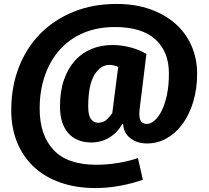

<svg xmlns="http://www.w3.org/2000/svg" viewBox="-20 -731 1060 973"><path d="M704 180Q654 198 590.5 210Q527 222 464 222Q366 222 287 194.5Q208 167 152.5 115.5Q97 64 67 -9Q37 -82 37 -173Q37 -291 75.5 -390Q114 -489 184 -560Q254 -631 352 -671Q450 -711 570 -711Q667 -711 743 -683.5Q819 -656 871.5 -608.5Q924 -561 951.5 -496.5Q979 -432 979 -358Q979 -281 959.5 -216Q940 -151 906 -104Q872 -57 825.5 -30.5Q779 -4 725 -4Q674 -4 640 -31Q606 -58 604 -103L600 -104Q576 -59 534 -34Q492 -9 444 -9Q367 -9 325.5 -57Q284 -105 284 -192Q284 -268 304 -326Q324 -384 359.5 -423.5Q395 -463 444 -483Q493 -503 551 -503Q593 -503 638.5 -491.5Q684 -480 722 -458L688 -181Q687 -173 686.5 -167Q686 -161 686 -155Q686 -126 696 -114.5Q706 -103 724 -103Q743 -103 763 -120Q783 -137 799.5 -170Q816 -203 826 -250.5Q836 -298 836 -359Q836 -469 767.5 -531.5Q699 -594 562 -594Q473 -594 402.5 -564Q332 -534 283 -479Q234 -424 207.5 -348Q181 -272 181 -180Q181 -47 251 28.5Q321 104 469 104Q496 104 524.5 101.5Q553 99 580.5 94.5Q608 90 633.5 83.5Q659 77 679 70ZM534 -402Q489 -402 458 -350.5Q427 -299 427 -191Q427 -145 441.5 -127Q456 -109 476 -109Q504 -109 521 -125Q538 -141 549 -158L579 -392Q558 -402 534 -402Z"/></svg>

Font: Qjlgwqiwhsfqbnnlvksmvfsycuq
Style: Regular
Weight: 700
Italic angle: -8°
Designer: Carrois Corporate & Edenspiekermann
Foundry: Carrois Corporate GbR & Edenspiekermann AG
Version: Version 2.001